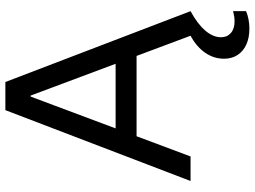

<svg xmlns="http://www.w3.org/2000/svg" viewBox="-140 -608 972 733"><g transform="rotate(-90 346.5 -241.0)"><path d="M312.5 -707H400.4L670.9 0H577.1ZM293 -707H380.9V-610.4H312.5L380.9 -707L116.2 0H22.5ZM152.3 -286.1H541V-206.1H152.3ZM489.3 127.9Q489.3 88.9 512.2 55.7Q535.2 22.5 577.1 0H670.9Q622.1 26.4 596.7 56.2Q571.3 85.9 571.3 116.2Q571.3 139.6 587.4 153.8Q603.5 168 631.8 168Q650.4 168 670.9 162.1V211.9Q657.2 217.8 640.1 221.2Q623 224.6 604.5 224.6Q569.3 224.6 543.5 212.9Q517.6 201.2 503.4 179.2Q489.3 157.2 489.3 127.9Z"/></g></svg>

Font: Wanted Sans Std Variable
Style: Regular
Weight: 400
Designer: Original Design by Kil Hyung-jin and Kang Hanbin, Wanted Lab, Inc;
Foundry: Wanted Lab, Inc.
Version: Version 1.003;Glyphs 3.2 (3227)